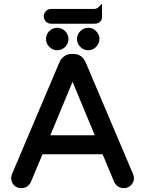

<svg xmlns="http://www.w3.org/2000/svg" viewBox="-20 -982 769 1017"><path d="M481.9 -265.6 364.3 -548.8 246.6 -265.6ZM39.1 -39.1Q39.1 -47.4 44.4 -62L293.9 -649.9Q303.7 -671.9 320.3 -684.1Q336.9 -696.3 359.4 -696.3H369.1Q414.1 -696.3 434.6 -649.9L684.1 -61.5Q689.5 -47.4 689.5 -39.1Q689.5 -16.6 673.8 -1Q658.2 14.6 635.7 14.6Q612.3 14.6 596.7 -1Q589.4 -8.3 584.5 -19L523.4 -165H205.1L144 -19Q136.7 -2.9 123.3 5.9Q109.9 14.6 92.8 14.6Q69.3 14.6 54.2 -1.2Q39.1 -17.1 39.1 -39.1ZM405.5 -733.6Q387.7 -751.5 387.7 -775.4Q387.7 -799.3 405.5 -817.1Q423.3 -835 447.3 -835Q471.2 -835 489 -817.1Q506.8 -799.3 506.8 -775.4Q506.8 -751.5 489 -733.6Q471.2 -715.8 447.3 -715.8Q423.3 -715.8 405.5 -733.6ZM223.6 -775.4Q223.6 -781.2 224.9 -787.1Q226.1 -793 228 -797.9Q232.4 -808.6 241.2 -817.4Q259.3 -835 283.2 -835Q307.1 -835 325 -817.1Q342.8 -799.3 342.8 -775.4Q342.8 -751.5 325 -733.6Q307.1 -715.8 283.2 -715.8Q259.3 -715.8 241.5 -733.6Q223.6 -751.5 223.6 -775.4ZM213.4 -905.8Q215.8 -915.5 223.1 -923.3Q234.9 -934.6 251 -934.6H479.5Q492.7 -934.6 505.4 -947.8L520.5 -962.4V-893.6Q520.5 -876.5 510.7 -867.2Q500.5 -856.4 479.5 -856.4H251Q234.9 -856.4 223.1 -867.7Q217.8 -873.5 214.8 -880.6Q211.9 -887.7 211.9 -894.3Q211.9 -900.9 213.4 -905.8Z"/></svg>

Font: YuPearl-SemiBold
Style: SemiBold
Weight: 600
Designer: Max Yao
Foundry: Max-Everyday
Version: Version 1.011; ttfautohint (v1.8.3)